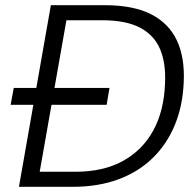

<svg xmlns="http://www.w3.org/2000/svg" viewBox="-20 -720 752 740"><path d="M21 -316 33 -381H402L391 -316ZM53 0 176 -700H383Q494 -700 562.5 -665Q631 -630 662 -563.5Q693 -497 688 -401Q684 -311 653.5 -237.5Q623 -164 568 -110.5Q513 -57 435.5 -28.5Q358 0 260 0ZM133 -58H270Q379 -58 454.5 -100Q530 -142 571 -217.5Q612 -293 616 -397Q620 -476 597 -530.5Q574 -585 519.5 -613.5Q465 -642 373 -642H236Z"/></svg>

Font: DM Sans 28pt Light
Style: Italic
Weight: 300
Italic angle: -10°
Version: Version 4.004;gftools[0.9.30]